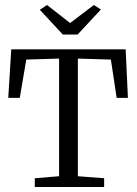

<svg xmlns="http://www.w3.org/2000/svg" viewBox="-20 -747 548 767"><path d="M231 -609 139 -708 168 -727 260 -655 355 -727 383 -709 290 -609ZM119 0V-35L216 -43V-513L85 -509L59 -356H13L25 -550H482L491 -356H446L423 -509L291 -513V-43L396 -35V0Z"/></svg>

Font: Aikya
Style: Regular
Weight: 400
Designer: Neelakash Kshetrimayum (Latin subset based on Merriweather by Eben Sorkin)
Foundry: Brand New Type
Version: Version 1.00 b005